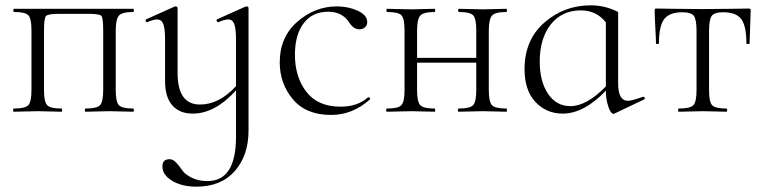

<svg xmlns="http://www.w3.org/2000/svg" viewBox="-20 -419 2870 720"><path d="M480 -12Q482 -12 482 -6Q482 0 480 0Q468 0 438 -1Q408 -2 392 -2Q374 -2 343 -1Q312 0 301 0Q298 0 298 -6Q298 -12 301 -12Q343 -12 355 -24.5Q367 -37 367 -81V-305Q367 -351 360.5 -359Q354 -367 315 -367H199Q159 -367 152 -358.5Q145 -350 145 -303V-81Q145 -37 157 -24.5Q169 -12 211 -12Q213 -12 213 -6Q213 0 211 0Q199 0 169 -1Q139 -2 123 -2Q106 -2 74.5 -1Q43 0 32 0Q29 0 29 -6Q29 -12 32 -12Q74 -12 86 -24.5Q98 -37 98 -81V-305Q98 -349 86.5 -361.5Q75 -374 33 -374Q30 -374 30 -380Q30 -386 33 -386H480Q482 -386 482 -380Q482 -374 480 -374Q438 -374 426 -360.5Q414 -347 414 -303V-81Q414 -37 426 -24.5Q438 -12 480 -12Z M904 -395Q912 -395 912 -388V70Q912 164 860.5 222.5Q809 281 716 281Q662 281 625.5 259Q589 237 589 205Q589 178 616 178Q629 178 641 191Q653 204 663 219Q673 234 698 247Q723 260 758 260Q865 260 865 94V-80Q786 7 703 7Q653 7 626 -24Q599 -55 599 -115V-270Q599 -311 592.5 -328.5Q586 -346 569 -346Q554 -346 533 -336Q530 -335 528 -337Q526 -339 526 -342.5Q526 -346 529 -347L634 -394Q636 -395 637 -395Q646 -395 646 -388V-145Q646 -27 730 -27Q802 -27 865 -96V-270Q865 -311 858.5 -328.5Q852 -346 836 -346Q821 -346 800 -336Q797 -335 794.5 -337.5Q792 -340 792 -343Q792 -346 795 -347L900 -394Z M1222 12Q1127 12 1078 -47Q1029 -106 1029 -185Q1029 -280 1095 -337.5Q1161 -395 1243 -395Q1286 -395 1321 -379Q1356 -363 1357 -338Q1358 -326 1349.5 -317.5Q1341 -309 1328 -309Q1305 -309 1288 -337Q1262 -375 1211 -375Q1151 -375 1118.5 -331.5Q1086 -288 1086 -214Q1086 -130 1129 -74.5Q1172 -19 1257 -19Q1321 -19 1360 -54Q1362 -55 1364.5 -53.5Q1367 -52 1368 -50Q1369 -48 1367 -46Q1302 12 1222 12Z M1879 -12Q1881 -12 1881 -6Q1881 0 1879 0Q1867 0 1837 -1Q1807 -2 1791 -2Q1773 -2 1742 -1Q1711 0 1700 0Q1697 0 1697 -6Q1697 -12 1700 -12Q1742 -12 1754 -24.5Q1766 -37 1766 -81V-184H1544V-81Q1544 -37 1556 -24.5Q1568 -12 1610 -12Q1612 -12 1612 -6Q1612 0 1610 0Q1598 0 1568 -1Q1538 -2 1522 -2Q1505 -2 1473.5 -1Q1442 0 1431 0Q1428 0 1428 -6Q1428 -12 1431 -12Q1473 -12 1485 -24.5Q1497 -37 1497 -81V-305Q1497 -349 1485.5 -361.5Q1474 -374 1432 -374Q1429 -374 1429 -380Q1429 -386 1432 -386Q1443 -386 1473.5 -385Q1504 -384 1522 -384Q1538 -384 1568.5 -385Q1599 -386 1610 -386Q1612 -386 1612 -380Q1612 -374 1610 -374Q1568 -374 1556 -360.5Q1544 -347 1544 -303V-202H1766V-305Q1766 -349 1754.5 -361.5Q1743 -374 1701 -374Q1698 -374 1698 -380Q1698 -386 1701 -386Q1712 -386 1742.5 -385Q1773 -384 1791 -384Q1807 -384 1837.5 -385Q1868 -386 1879 -386Q1881 -386 1881 -380Q1881 -374 1879 -374Q1837 -374 1825 -360.5Q1813 -347 1813 -303V-81Q1813 -37 1825 -24.5Q1837 -12 1879 -12Z M2391 -56Q2394 -57 2396 -55Q2398 -53 2398 -50Q2398 -47 2395 -46L2284 7Q2282 8 2280 8Q2275 8 2268.5 -2.5Q2262 -13 2257 -34Q2252 -55 2252 -79Q2170 7 2090 7Q2029 7 1988 -36.5Q1947 -80 1947 -160Q1947 -269 2021 -334Q2095 -399 2195 -399Q2250 -399 2298 -374V-106Q2298 -41 2335 -41Q2349 -41 2391 -56ZM2119 -21Q2180 -21 2252 -95V-335Q2217 -380 2158 -380Q2087 -380 2045.5 -327.5Q2004 -275 2004 -188Q2004 -114 2035 -67.5Q2066 -21 2119 -21Z M2525 0Q2523 0 2523 -6Q2523 -12 2525 -12Q2568 -12 2580 -24.5Q2592 -37 2592 -81V-303Q2592 -346 2582 -359.5Q2572 -373 2538 -373Q2490 -373 2470.5 -347Q2451 -321 2451 -256Q2451 -254 2445.5 -254Q2440 -254 2440 -256Q2440 -270 2437.5 -314.5Q2435 -359 2435 -378Q2435 -384 2436 -385.5Q2437 -387 2443 -387Q2447 -387 2503.5 -386Q2560 -385 2613 -385Q2667 -385 2724.5 -386Q2782 -387 2787 -387Q2793 -387 2794 -385.5Q2795 -384 2795 -378Q2795 -362 2793 -316Q2791 -270 2791 -256Q2791 -254 2785 -254Q2779 -254 2779 -256Q2779 -321 2760 -347Q2741 -373 2692 -373Q2659 -373 2649 -359.5Q2639 -346 2639 -303V-81Q2639 -37 2650.5 -24.5Q2662 -12 2704 -12Q2707 -12 2707 -6Q2707 0 2704 0Q2693 0 2663 -1Q2633 -2 2616 -2Q2599 -2 2568 -1Q2537 0 2525 0Z"/></svg>

Font: t
Style: Regular
Weight: 300
Designer: Christian Thalmann (Catharsis Fonts)
Version: Version 1.000;PS 002.000;hotconv 1.0.88;makeotf.lib2.5.64775